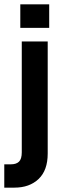

<svg xmlns="http://www.w3.org/2000/svg" viewBox="-52 -692 290 889"><path d="M42 -671.9H175.8V-563H42ZM-32.2 68.8H-1Q23.4 68.8 36.1 56.4Q48.8 43.9 48.8 13.2V-500H168.9V19Q168.9 96.7 126.7 136.7Q84.5 176.8 15.1 176.8H-32.2Z"/></svg>

Font: Overused Grotesk SemiBold
Style: Regular
Weight: 600
Version: Version 0.002